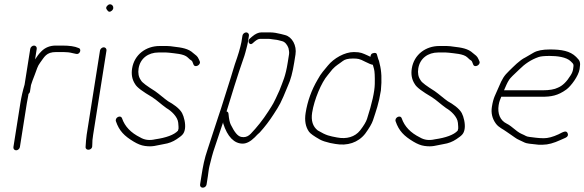

<svg xmlns="http://www.w3.org/2000/svg" viewBox="-20 -694 2706 889"><path d="M120.1 -468 93.8 -302C85.4 -274 78.9 -245.3 74.2 -216L42.1 -13C40.8 -5.1 46.8 2 54.7 2C62.6 2 70.8 -5.1 72.1 -13L104.2 -216C106.2 -228.7 108.5 -240.7 110.9 -252L112 -259C115.8 -261.7 118 -265.3 118.8 -270L123.5 -300C127 -311.7 133 -328 141.3 -349C150.9 -373.3 153.2 -387.2 166 -404C185.7 -430 193.4 -453 239.7 -453H274.2C289.8 -453 304.1 -451.3 316.9 -447.8C329.7 -444.3 337.9 -443.3 341.5 -445C354.2 -450.9 355.5 -469.8 342.8 -472C326.8 -479.3 301.8 -483 267.7 -483H238.5C211.7 -483 189.4 -474.2 171.8 -456.5C156.7 -441.4 153.5 -434.7 142.4 -419L150.1 -468C151.4 -475.9 145.4 -483 137.5 -483C129.6 -483 121.4 -475.9 120.1 -468Z M443 -460 381.3 -70C379.9 -61.3 378.9 -52.4 378.3 -43.2L376.2 -13C376.4 6.1 407 1.7 406.9 -17L407.4 -27C407 -37 408.3 -51.3 411.3 -70L473 -460C474.3 -467.9 468.3 -475 460.4 -475C452.5 -475 444.3 -467.9 443 -460ZM479 -669.7C470.7 -662.6 469.3 -655.7 475 -649C481.3 -638.3 488.9 -636.8 497.7 -644.5C515.3 -659.7 495.7 -684.2 479 -669.7Z M591.7 -377C587.3 -349.4 591.8 -325.4 605.3 -305C613.7 -289.2 642.2 -269.2 683.2 -245C707 -229.9 723.3 -213.1 750.9 -193.3C771.6 -181.5 802.6 -154.2 805.2 -125.6C806.6 -110.5 807.1 -101.5 806.6 -98.5C806.1 -95.5 805.3 -92.3 804.1 -89C786.3 -69.4 748.5 -56.1 698.6 -49C672.3 -42.7 649 -45.7 628.8 -58C586.3 -79 558 -108.3 545.1 -146C539 -163.8 510.7 -150.1 516.9 -132C532 -87.9 555.9 -64.1 599 -38.3C617.4 -27.3 633.5 -20.6 650.9 -18.2C688 -13.1 700.8 -20.2 739.2 -26.9C761 -30.2 780.5 -37.7 797.8 -49.4C822.1 -66 832.5 -72.9 836.4 -97.5C840.1 -120.8 832 -153.9 823 -170.6C811 -192.7 780.5 -213.1 758.6 -225C740.4 -237.5 717.5 -258.4 697.9 -272C662.4 -294.5 637.5 -311.5 632.1 -323C621.8 -337.5 618.3 -355.5 621.7 -377C629.1 -424 666.8 -451 714.2 -451H748.6C753.4 -451 758.2 -450.7 762.9 -450C787.7 -446.5 832.1 -445.4 849.2 -428C856.4 -420.7 862.5 -415.7 867.4 -413C869.2 -411.7 870.8 -409 872.1 -405L875.7 -396C882 -377.6 912 -393.9 904.9 -410L900.5 -420C894.1 -435.2 886.1 -438.5 874.9 -448C852.1 -469.5 821.1 -473.7 784.5 -478L769.6 -480C764.7 -480.7 759.2 -481 753.4 -481H719C656.4 -481 601.9 -441.5 591.7 -377Z M1102.6 -529 1097.8 -499C1096.9 -493 1095.3 -486.2 1093.1 -478.5C1087.5 -459.1 1085.3 -447.2 1077.9 -427C1062.3 -384.1 1055.5 -354.5 1037.2 -298.7C1017.4 -238.1 1009.3 -207.6 991.5 -156C978.9 -119.2 954.2 -40.6 941.5 -3.1C926 42.3 920.2 72.9 912.3 123L906.5 160C905.1 168.8 910.6 175 919.1 175C927.5 175 935.1 168.8 936.5 160L942.3 123C945 105.8 945.9 91.2 949.8 75.5C958.2 42.5 962.9 20.1 977 -20C991 -59.5 1000.3 -92.4 1013.1 -128C1012.9 -126.7 1012.9 -125 1013.3 -123C1033 -60.3 1064.9 -29 1103.6 -29C1121.2 -29 1139.8 -38.7 1159.4 -58C1167.2 -66.7 1175.3 -74.3 1183 -81C1206.2 -106.5 1227.6 -134.6 1247.4 -165.5C1275.4 -209.2 1278.6 -212.2 1313.2 -297C1325.4 -323 1335.1 -359 1342.3 -405L1348.2 -442C1354.7 -483.2 1332.6 -523.1 1300.4 -531.5L1281.2 -536.5C1264.9 -540.7 1246.4 -544 1230.8 -544H1190C1177 -544 1162.9 -537.7 1147.8 -525L1138.5 -517C1121.8 -505 1135.4 -481 1149.1 -493L1159.3 -502C1169.1 -510 1177.2 -514 1183.6 -514H1224.8C1233.3 -514 1243.1 -511.1 1253.6 -510.5C1264.3 -509.9 1277 -505.5 1285.9 -503.5C1300 -500.4 1311 -485.2 1315.8 -471L1318.2 -457.5C1319 -452.5 1319.1 -447.3 1318.2 -442L1312.3 -405C1302.1 -340 1290.2 -318.2 1273.8 -275C1244.7 -210.9 1245.5 -214.5 1222.5 -178.4C1196.7 -138.1 1168.8 -103.7 1141.3 -75C1131.1 -64.3 1119.8 -59 1107.5 -59C1103.8 -59 1100.4 -59.3 1097.3 -60C1080.5 -63.1 1065.7 -82 1048.6 -116.7C1043.7 -126.4 1040.2 -142.9 1038.1 -166C1037.8 -172.7 1034.8 -176.7 1029 -178C1040.9 -219 1087.8 -369 1104.3 -414.2C1110.3 -430.7 1114.3 -443.2 1116.3 -451.5C1119.8 -466.2 1125.5 -484.1 1127.8 -499L1132.6 -529C1133.8 -536.9 1127.9 -544 1120 -544C1112 -544 1103.8 -536.9 1102.6 -529Z M1706.4 -394C1706.8 -392 1708.5 -385.6 1711.7 -374.8C1714.8 -364 1716 -340.8 1715.3 -305.1C1714.6 -269.5 1702.6 -215.6 1679.4 -143.5C1675 -129.8 1664.3 -112 1647.3 -90C1623.2 -59.8 1584.5 -48.9 1540.7 -57.5C1505.8 -64.3 1492.9 -65.5 1451.3 -90C1428.1 -108.2 1419.5 -135.8 1425.3 -172.7C1435.1 -234.3 1468.6 -312.9 1497.3 -346C1504.2 -354 1511.5 -363 1519.1 -373C1535.6 -391.2 1548.9 -397.1 1567.2 -411.5C1576.7 -419.2 1592.1 -423 1613.4 -423C1637 -423 1644.1 -422.2 1670.2 -408.5C1687.8 -399.5 1699.8 -394.7 1706.4 -394ZM1695.3 -431C1691.6 -433 1686.6 -435.3 1680.4 -438C1658.8 -447.2 1651.2 -453 1618.1 -453C1576.2 -453 1525.4 -424.3 1497.8 -390L1474.3 -361.5C1466.8 -352.5 1458.9 -340.3 1450.5 -325C1422.2 -276.8 1403.7 -225.4 1395.1 -171C1389.5 -135.8 1394.7 -106.8 1410.8 -84C1416.9 -75.4 1433.8 -63.3 1461.5 -47.8C1472.4 -41.7 1489.3 -36.4 1508.3 -32L1532.8 -27.5C1587.9 -17.6 1638.3 -33.4 1670.9 -75C1689.9 -101.1 1701.9 -121.6 1706.8 -136.5C1721.3 -180.6 1733.8 -213.5 1743.6 -275C1748.5 -325 1746.7 -366 1738 -398C1735.8 -406.2 1735.2 -413.8 1731.5 -420L1725.7 -440C1724.1 -449 1717.1 -451.4 1704.8 -447C1699.1 -445 1696 -439.7 1695.3 -431Z M1886.7 -377C1882.3 -349.4 1886.8 -325.4 1900.3 -305C1908.7 -289.2 1937.2 -269.2 1978.2 -245C2002 -229.9 2018.3 -213.1 2045.9 -193.3C2066.6 -181.5 2097.6 -154.2 2100.2 -125.6C2101.6 -110.5 2102.1 -101.5 2101.6 -98.5C2101.1 -95.5 2100.3 -92.3 2099.1 -89C2081.3 -69.4 2043.5 -56.1 1993.6 -49C1967.3 -42.7 1944 -45.7 1923.8 -58C1881.3 -79 1853 -108.3 1840.1 -146C1834 -163.8 1805.7 -150.1 1811.9 -132C1827 -87.9 1850.9 -64.1 1894 -38.3C1912.4 -27.3 1928.5 -20.6 1945.9 -18.2C1983 -13.1 1995.8 -20.2 2034.2 -26.9C2056 -30.2 2075.5 -37.7 2092.8 -49.4C2117.1 -66 2127.5 -72.9 2131.4 -97.5C2135.1 -120.8 2127 -153.9 2118 -170.6C2106 -192.7 2075.5 -213.1 2053.6 -225C2035.4 -237.5 2012.5 -258.4 1992.9 -272C1957.4 -294.5 1932.5 -311.5 1927.1 -323C1916.8 -337.5 1913.3 -355.5 1916.7 -377C1924.1 -424 1961.8 -451 2009.2 -451H2043.6C2048.4 -451 2053.2 -450.7 2057.9 -450C2082.7 -446.5 2127.1 -445.4 2144.2 -428C2151.4 -420.7 2157.5 -415.7 2162.4 -413C2164.2 -411.7 2165.8 -409 2167.1 -405L2170.7 -396C2177 -377.6 2207 -393.9 2199.9 -410L2195.5 -420C2189.1 -435.2 2181.1 -438.5 2169.9 -448C2147.1 -469.5 2116.1 -473.7 2079.5 -478L2064.6 -480C2059.7 -480.7 2054.2 -481 2048.4 -481H2014C1951.4 -481 1896.9 -441.5 1886.7 -377Z M2313.7 -276C2321.7 -294 2328 -310.8 2338.2 -325.8C2343.1 -333 2358.4 -348.4 2383.9 -372C2410.2 -398.4 2438.8 -417.8 2474.1 -430C2483.7 -433.3 2500.8 -435 2525.3 -435C2557.3 -435 2602.5 -430.6 2623.3 -409.5C2636 -396.5 2637.4 -397.7 2633.6 -374C2632.1 -364 2628.2 -354.3 2622 -345C2604 -315.5 2584.3 -296.5 2563 -288C2547.7 -280 2523 -276 2493.7 -276ZM2301 -246H2489C2531.5 -246 2562.9 -250.8 2602.6 -279.7C2623.6 -295 2658.5 -341.8 2663.6 -373.7C2668.9 -407.2 2666 -412.1 2647.6 -430.5C2619.5 -458.5 2578.9 -465 2526 -465C2492.5 -465 2467.3 -460 2450.4 -450.1C2437.8 -442.7 2425.4 -435.4 2412.8 -428.2C2385.6 -415.3 2357.5 -385.2 2337.5 -366C2314.2 -343.7 2305.3 -329.4 2289.5 -291.5C2273.1 -252.3 2264.6 -243.6 2257.5 -199C2253 -170.4 2259.2 -144.5 2276.1 -121.5C2289.5 -103.2 2309.6 -96.2 2326.2 -83.5C2339.4 -73.4 2352.5 -66.4 2364.3 -57.1C2374.4 -48.6 2397.6 -40.4 2409.5 -33.8C2415.7 -30.3 2436.9 -27.1 2473 -24H2494.2C2516.9 -24 2544 -31.3 2575.7 -46L2598.3 -56C2608.5 -60.8 2612 -67.6 2608.5 -76.5C2602.7 -91.4 2589.6 -84.5 2565.8 -72C2539.9 -60 2517.2 -54 2497.7 -54C2472.4 -54 2449.7 -57.9 2431.5 -60C2414.2 -62 2414.8 -66.1 2395.4 -73.9C2383.9 -78.5 2368.4 -90.3 2345.3 -109.5C2338.8 -114.5 2332.1 -118.7 2325.3 -122C2295.9 -136.4 2282.6 -168.2 2288.9 -207.5C2291.9 -226.7 2296.5 -233.5 2301 -246Z"/></svg>

Font: MewTooHand
Style: CondIta
Weight: 400
Designer: Mew Too, Robert Jablonski
Version: Version 0.77